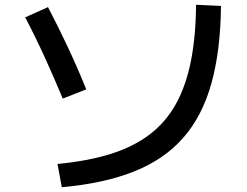

<svg xmlns="http://www.w3.org/2000/svg" viewBox="-20 -768 1040 808"><path d="M222 -78Q349 -90 445 -120Q541 -150 609 -201.5Q677 -253 719.5 -329Q762 -405 783 -509Q804 -613 805 -748L910 -743Q908 -554 869.5 -416.5Q831 -279 751 -188Q671 -97 544.5 -46.5Q418 4 240 20ZM244 -353Q208 -440 168.5 -526.5Q129 -613 86 -695L182 -738Q225 -656 266 -568.5Q307 -481 343 -392Z"/></svg>

Font: M PLUS 1 Medium
Style: Regular
Weight: 500
Designer: Coji Morishita
Foundry: UNDERFOREST DESIGN
Version: Version 1.001